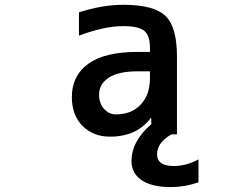

<svg xmlns="http://www.w3.org/2000/svg" viewBox="-20 -553 1040 792"><path d="M598.6 -258.8H547.9Q467.8 -258.8 428.2 -232.4Q388.7 -206.1 388.7 -162.1Q388.7 -127 409.2 -104Q429.7 -81.1 458 -81.1Q522.5 -81.1 560.5 -121.6Q598.6 -162.1 598.6 -231.4ZM685.5 218.8Q606.4 218.8 564.5 190.4Q522.5 162.1 522.5 111.3Q522.5 29.3 604.5 -41L603.5 -68.4Q545.9 10.7 433.6 10.7Q364.3 10.7 320.3 -33.7Q276.4 -78.1 276.4 -152.3Q276.4 -241.2 344.2 -290Q412.1 -338.9 547.9 -338.9H598.6V-355.5Q598.6 -406.2 575.2 -425.8Q551.8 -445.3 488.3 -445.3Q412.1 -445.3 305.7 -406.2V-502Q401.4 -533.2 488.3 -533.2Q615.2 -533.2 662.6 -487.3Q710 -441.4 710 -320.3V1H687.5Q627.9 35.2 627.9 83Q627.9 131.8 696.3 131.8Q749 131.8 798.8 104.5V199.2Q741.2 218.8 685.5 218.8Z"/></svg>

Font: Gen Shin Gothic Monospace Medium
Style: Regular
Weight: 500
Designer: [Source Han Sans]
Ryoko NISHIZUKA  (kana & ideographs); Paul D. Hunt (Latin, Greek & Cyrillic); Wenlong ZHANG  (bopomofo
Version: Version 1.002.20150607